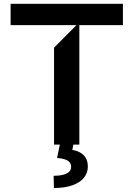

<svg xmlns="http://www.w3.org/2000/svg" viewBox="-20 -747 689 992"><path d="M34.8 -617.2V-727.3H615.1V-617.2H389.9V0H259.2V-500.7L375 -617.2ZM289.8 -2.8H359.4L353.7 27.7Q389.6 32.7 411.6 54.3Q433.6 76 433.9 112.9Q433.9 146.7 413.4 171.7Q392.8 196.7 353.3 210.6Q313.9 224.4 258.5 224.4L257.1 161.2Q299.4 161.2 323.2 150Q346.9 138.8 347.3 116.5Q347.7 101.2 340 91.8Q332.4 82.4 316.6 76.9Q300.8 71.4 274.9 68.9Z"/></svg>

Font: Riot Sans
Style: Regular
Weight: 400
Designer: Rasmus Andersson
Foundry: rsms
Version: Version 3.005